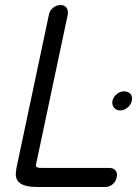

<svg xmlns="http://www.w3.org/2000/svg" viewBox="-20 -745 556 765"><path d="M458 -305Q443 -305 434 -316.5Q425 -328 428 -343Q432 -360 445.5 -370.5Q459 -381 474 -381Q491 -381 500 -370.5Q509 -360 505 -343Q502 -328 488.5 -316.5Q475 -305 458 -305ZM415 -76Q432 -76 440.5 -65.5Q449 -55 445 -39Q442 -22 429 -11Q416 0 399 0H130Q95 0 76 -7Q57 -14 49.5 -26Q42 -38 43 -55Q44 -72 49 -92L175 -687Q178 -703 191.5 -714Q205 -725 221 -725Q237 -725 245 -714Q253 -703 250 -687L124 -92Q122 -84 125.5 -80Q129 -76 146 -76Z"/></svg>

Font: VDS Compensated
Style: Light Italic
Weight: 300
Italic angle: -12°
Designer: artmaker
Foundry: artmaker
Version: Version 1.000 2012 initial release